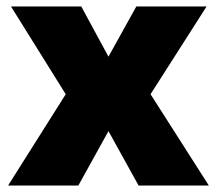

<svg xmlns="http://www.w3.org/2000/svg" viewBox="-20 -573 670 593"><path d="M183 -282 14 -553H231L315 -398L401 -553H618L445 -282L625 0H408L315 -168L222 0H5Z"/></svg>

Font: Noto Sans Syriac Western Black
Style: Regular
Weight: 900
Designer: Patrick Giasson and the Monotype Design Team
Foundry: Monotype Imaging Inc.
Version: Version 3.000; ttfautohint (v1.8.4.7-5d5b)